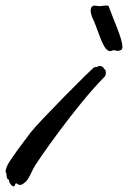

<svg xmlns="http://www.w3.org/2000/svg" viewBox="-124 -650 456 684"><path d="M250 -402C244 -406 248 -406 242 -411C239 -414 235 -415 232 -415C230 -415 228 -414 226 -414C222 -411 219 -411 216 -411C215 -411 214 -411 213 -411C201 -405 10 -211 -14 -179C-38 -147 -92 -77 -100 -56C-103 -48 -104 -43 -104 -40C-104 -34 -101 -33 -101 -31C-101 -20 -99 -11 -93 -10C-91 -10 -94 3 -79 13C-78 14 -77 14 -76 14C-70 14 -70 3 -67 3C-63 3 -59 9 -53 9C-47 9 -40 5 -30 -5C-24 -10 -9 -41 -5 -50C4 -69 147 -275 249 -377C252 -380 253 -386 253 -391C253 -396 252 -401 250 -402ZM211 -574C231 -526 245 -468 268 -468C275 -468 275 -471 281 -471C283 -471 286 -471 288 -470C290 -469 292 -469 295 -469C301 -469 309 -471 311 -476C312 -478 312 -481 312 -484C312 -513 279 -582 263 -628C262 -630 259 -630 256 -630C253 -630 249 -630 249 -630C247 -630 234 -628 232 -628C229 -628 214 -630 211 -630C208 -630 199 -627 199 -612C199 -604 202 -592 211 -574Z"/></svg>

Font: Oregano
Style: Italic
Weight: 400
Italic angle: -12°
Designer: Astigmatic (AOETI)
Foundry: Astigmatic (AOETI)
Version: Version 1.000